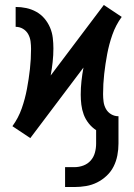

<svg xmlns="http://www.w3.org/2000/svg" viewBox="-20 -548 540 773"><path d="M242 205V125H279Q298 125 315.5 118.5Q333 112 345 98.5Q357 85 362 67Q367 49 367 30V-24Q350 -35 337 -51.5Q324 -68 317 -87Q310 -106 307.5 -126.5Q305 -147 305 -167Q305 -194 308 -221.5Q311 -249 316 -276L102 8L66 -16L30 -40Q54 -73 67.5 -111.5Q81 -150 88.5 -190Q96 -230 100.5 -270Q105 -310 105 -351Q105 -366 103 -381.5Q101 -397 93.5 -410.5Q86 -424 72.5 -432Q59 -440 43 -440V-520Q65 -520 86 -515.5Q107 -511 126 -500.5Q145 -490 159 -473.5Q173 -457 181.5 -437Q190 -417 192.5 -395.5Q195 -374 195 -353Q195 -326 192 -298.5Q189 -271 184 -244L398 -528L434 -504L470 -480Q446 -447 432.5 -408.5Q419 -370 411.5 -330Q404 -290 399.5 -250Q395 -210 395 -169Q395 -154 397 -138.5Q399 -123 406.5 -109.5Q414 -96 427.5 -88Q441 -80 457 -80V30Q457 54 452.5 77.5Q448 101 437.5 122Q427 143 409.5 159.5Q392 176 371 186.5Q350 197 326.5 201Q303 205 279 205Z"/></svg>

Font: Iosevka Curly Slab Medium
Style: Regular
Weight: 500
Monospace: yes
Designer: Belleve Invis
Foundry: Belleve Invis
Version: Version 22.1.2; ttfautohint (v1.8.4)